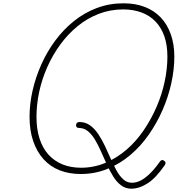

<svg xmlns="http://www.w3.org/2000/svg" viewBox="-20 -1035 1099 1163"><path d="M776 108Q741 108 714 88Q687 68 666.5 35Q646 2 628 -37Q610 -76 593 -115Q576 -154 556.5 -187Q537 -220 513 -240Q489 -260 457 -260Q449 -260 444.5 -265Q440 -270 440.5 -277.5Q441 -285 446 -290.5Q451 -296 460 -296Q497 -296 525 -276Q553 -256 575 -223Q597 -190 615.5 -151Q634 -112 651 -73Q668 -34 686.5 -1Q705 32 727.5 52Q750 72 779 72Q804 72 830 59.5Q856 47 886 18.5Q916 -10 950 -58Q955 -64 961 -65.5Q967 -67 974 -61Q981 -57 982.5 -51.5Q984 -46 979 -36Q952 3 926 31Q900 59 874 75.5Q848 92 823.5 100Q799 108 776 108ZM469 19Q398 19 341 -3.5Q284 -26 243.5 -71Q203 -116 181 -180.5Q159 -245 159 -327Q159 -406 177.5 -487Q196 -568 230.5 -645Q265 -722 314.5 -789Q364 -856 427.5 -907Q491 -958 566.5 -986.5Q642 -1015 728 -1015Q800 -1015 857 -993Q914 -971 953.5 -929.5Q993 -888 1014.5 -827.5Q1036 -767 1036 -692Q1036 -615 1018 -532.5Q1000 -450 965.5 -370.5Q931 -291 882 -220.5Q833 -150 770 -96.5Q707 -43 631 -12Q555 19 469 19ZM471 -19Q549 -19 618.5 -48.5Q688 -78 746.5 -128.5Q805 -179 850.5 -246Q896 -313 928.5 -388Q961 -463 977.5 -541Q994 -619 994 -692Q994 -762 975.5 -815Q957 -868 922 -904.5Q887 -941 837 -959.5Q787 -978 726 -978Q648 -978 578 -951Q508 -924 449.5 -876Q391 -828 345 -765Q299 -702 266.5 -629Q234 -556 217.5 -479Q201 -402 201 -327Q201 -253 219.5 -195.5Q238 -138 273 -99Q308 -60 358 -39.5Q408 -19 471 -19Z"/></svg>

Font: Playwrite RO Thin
Style: Regular
Weight: 250
Version: Version 1.002